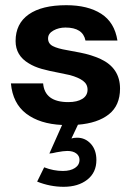

<svg xmlns="http://www.w3.org/2000/svg" viewBox="-20 -471 511 739"><path d="M222 187Q251 187 268.5 175.5Q286 164 286 144Q286 129 273.5 119.5Q261 110 239 110Q225 110 198 115Q183 119 170 120L219 10Q133 6 81 -33.5Q29 -73 22 -150H146Q152 -78 243 -78Q277 -78 297 -90.5Q317 -103 317 -126Q317 -147 299.5 -160Q282 -173 249 -182L211 -190Q168 -198 140 -206Q112 -214 91 -227Q40 -257 40 -313Q40 -380 90.5 -415.5Q141 -451 235 -451Q318 -451 369.5 -418Q421 -385 432 -315H309Q299 -365 232 -365Q206 -365 185.5 -353.5Q165 -342 165 -323Q165 -303 183.5 -293.5Q202 -284 238 -278Q245 -277 288.5 -268.5Q332 -260 367 -244Q442 -209 442 -130Q442 -65 399 -31Q356 3 280 9L255 62Q263 59 277 59Q308 59 329.5 82.5Q351 106 351 145Q351 193 316 220.5Q281 248 225 248Q173 248 123 228L150 173Q186 187 222 187Z"/></svg>

Font: Teachers SemiBold
Style: Regular
Weight: 600
Designer: Alfredo Marco Pradil & Chank Diesel
Version: Version 0.009